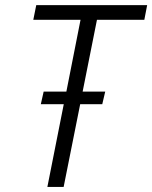

<svg xmlns="http://www.w3.org/2000/svg" viewBox="-20 -740 602 760"><path d="M232.4 -327.6H141.6L152.8 -377.4H242.7L298.8 -661.6H111.8L123.5 -719.7H562.5L551.3 -661.6H363.8L307.1 -377.4H396.5L384.8 -327.6H297.4L231.9 0H167.5Z"/></svg>

Font: Reddit Sans Fudge Light Italic
Style: Regular
Weight: 300
Italic angle: -11.25°
Designer: Stephen Hutchings
Version: Version 1.013